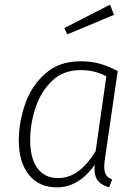

<svg xmlns="http://www.w3.org/2000/svg" viewBox="-20 -796 596 827"><path d="M487 -490 432 -112Q429 -93 429 -78Q429 -57 436.5 -43.5Q444 -30 463 -23L450 11Q419 2 403 -16Q387 -34 387 -71L388 -86Q357 -41 315.5 -15Q274 11 225 11Q148 11 104.5 -43Q61 -97 61 -192Q61 -270 88.5 -348.5Q116 -427 175.5 -479.5Q235 -532 326 -532Q374 -532 410.5 -521.5Q447 -511 487 -490ZM110 -193Q110 -113 141.5 -71Q173 -29 230 -29Q278 -29 317.5 -58.5Q357 -88 392 -145L438 -467Q390 -494 327 -494Q252 -494 203.5 -447Q155 -400 132.5 -330.5Q110 -261 110 -193ZM454 -776 471 -732 270 -648 257 -675Z"/></svg>

Font: Fira Sans ExtraLight
Style: Italic
Weight: 275
Italic angle: -8°
Designer: Carrois Corporate & Edenspiekermann AG
Foundry: Carrois Corporate GbR & Edenspiekermann AG
Version: Version 4.203